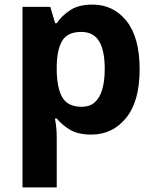

<svg xmlns="http://www.w3.org/2000/svg" viewBox="-20 -576 673 836"><path d="M382 -556Q474 -556 531 -484.5Q588 -413 588 -274Q588 -135 529 -62.5Q470 10 378 10Q319 10 284 -11.5Q249 -33 227 -60H219Q223 -41 225 -20.5Q227 0 227 20V240H78V-546H199L220 -475H227Q249 -508 286 -532Q323 -556 382 -556ZM334 -437Q276 -437 252.5 -401Q229 -365 227 -291V-275Q227 -196 250.5 -153.5Q274 -111 336 -111Q370 -111 392 -130Q414 -149 425 -186Q436 -223 436 -276Q436 -356 411.5 -396.5Q387 -437 334 -437Z"/></svg>

Font: Noto Sans Tangsa
Style: Regular
Weight: 400
Designer: David Williams
Foundry: Google LLC
Version: Version 1.504